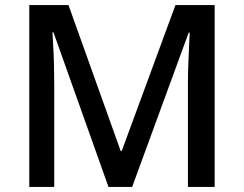

<svg xmlns="http://www.w3.org/2000/svg" viewBox="-20 -734 958 754"><path d="M406 0 190 -607H186Q187 -587 189 -553Q191 -519 192 -480Q193 -441 193 -403V0H95V-714H249L454 -141H458L669 -714H823V0H718V-409Q718 -444 719.5 -481.5Q721 -519 722.5 -552Q724 -585 725 -606H721L499 0Z"/></svg>

Font: Noto Sans Hebrew Medium
Style: Regular
Weight: 500
Designer: Monotype Design Team
Foundry: Monotype Imaging Inc.
Version: Version 2.003